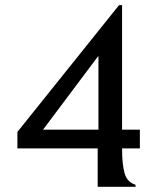

<svg xmlns="http://www.w3.org/2000/svg" viewBox="-20 -718 613 738"><path d="M145.5 -219.7H358.4V-501H356.4ZM355.5 0V-147.5H46.9V-210.9L437.5 -698.2H449.2V-219.7H517.6V-147.5H449.2Q449.2 -85.9 459 -51.8Q468.8 -17.6 501 -7.8V0Z"/></svg>

Font: Padauk Grand Pro
Style: Regular
Weight: 400
Designer: Debbi Hosken
Foundry: SIL
Version: Version 2.8.2